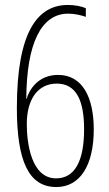

<svg xmlns="http://www.w3.org/2000/svg" viewBox="-20 -741 441 774"><path d="M48 -306C48 -93 95 13 207 13C303 13 358 -75 358 -219C358 -348 313 -439 214 -439C134 -439 98 -380 87 -342H86C87 -566 146 -686 255 -686C280 -686 307 -680 326 -673V-708C308 -716 280 -721 254 -721C132 -721 48 -614 48 -306ZM206 -22C106 -22 88 -164 88 -241C88 -340 132 -404 209 -404C290 -404 319 -331 319 -220C319 -89 280 -22 206 -22Z"/></svg>

Font: Noto Sans Hebrew ExtraCondensed ExtraLight
Style: Regular
Weight: 200
Width: 2
Designer: Monotype Design Team
Foundry: Monotype Imaging Inc.
Version: Version 2.004